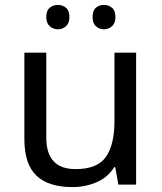

<svg xmlns="http://www.w3.org/2000/svg" viewBox="-20 -750 658 780"><path d="M533 -536V0H461L448 -71H444Q418 -29 372 -9.5Q326 10 274 10Q177 10 128 -36.5Q79 -83 79 -185V-536H168V-191Q168 -63 287 -63Q376 -63 410.5 -113Q445 -163 445 -257V-536ZM168 -681Q168 -707 182 -718.5Q196 -730 215 -730Q234 -730 248 -718.5Q262 -707 262 -681Q262 -656 248 -643.5Q234 -631 215 -631Q196 -631 182 -643.5Q168 -656 168 -681ZM356 -681Q356 -707 369.5 -718.5Q383 -730 402 -730Q421 -730 435 -718.5Q449 -707 449 -681Q449 -656 435 -643.5Q421 -631 402 -631Q383 -631 369.5 -643.5Q356 -656 356 -681Z"/></svg>

Font: TSCustom
Style: Regular
Weight: 400
Designer: Monotype Design Team
Foundry: Monotype Imaging Inc.
Version: Version 2.004; ttfautohint (v1.8.3) -l 8 -r 50 -G 200 -x 14 